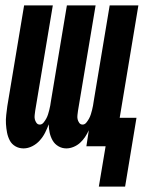

<svg xmlns="http://www.w3.org/2000/svg" viewBox="-20 -540 540 709"><path d="M345 149 370 0H299L308 -59Q302 -46 294 -34Q286 -22 275.5 -12.5Q265 -3 251.5 2.5Q238 8 225 8Q209 8 195.5 0Q182 -8 174.5 -21Q167 -34 163.5 -49.5Q160 -65 160 -81Q154 -65 146.5 -50Q139 -35 127 -21.5Q115 -8 99 0Q83 8 67 8Q50 8 36.5 0Q23 -8 16 -21.5Q9 -35 6 -50.5Q3 -66 2 -82.5Q1 -99 3 -115.5Q5 -132 7 -148L69 -520H175L110 -131Q109 -123 108 -115Q107 -107 108.5 -100Q110 -93 114.5 -86.5Q119 -80 127 -80Q135 -80 141 -87.5Q147 -95 151 -102.5Q155 -110 157.5 -118Q160 -126 162 -134Q164 -142 165.5 -150Q167 -158 168 -166L227 -520H333L268 -131Q267 -123 266 -115Q265 -107 266.5 -100Q268 -93 272.5 -86.5Q277 -80 285 -80Q293 -80 299 -87.5Q305 -95 309 -102.5Q313 -110 315.5 -118Q318 -126 320 -134Q322 -142 323.5 -150Q325 -158 326 -166L385 -520H491L422 -105H484L442 149Z"/></svg>

Font: Iosevka Term Curly Extrabold
Style: Italic
Weight: 800
Italic angle: -9°
Designer: Belleve Invis
Foundry: Belleve Invis
Version: Version 32.3.0